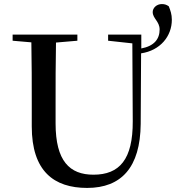

<svg xmlns="http://www.w3.org/2000/svg" viewBox="-20 -905 864 943"><path d="M253 -299V-397C253 -498 253 -598 255 -696L360 -705V-735H42V-705L134 -697C136 -597 136 -496 136 -397V-284C136 -64 245 18 408 18C576 18 669 -83 671 -296L673 -643C767 -657 824 -727 824 -808C824 -835 817 -854 809 -874C798 -882 788 -885 775 -885C749 -885 730 -866 730 -846C730 -814 764 -800 764 -760C764 -714 738 -679 674 -667V-735H511V-705L630 -692L632 -310C633 -122 567 -47 439 -47C322 -47 253 -114 253 -299Z"/></svg>

Font: Noto Serif CJK KR SemiBold
Style: Regular
Weight: 600
Designer: Ryoko NISHIZUKA 西塚涼子 (kana & ideographs); Frank Grießhammer (Latin, Greek & Cyrillic); Wenlong ZHANG 张文龙 (bopomofo); San
Foundry: Adobe
Version: Version 2.001;hotconv 1.1.0;makeotfexe 2.6.0